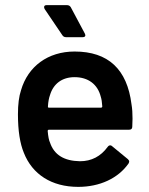

<svg xmlns="http://www.w3.org/2000/svg" viewBox="-20 -720 580 749"><path d="M271 -419C324 -419 361 -391 373 -343C376 -334 378 -322 379 -305C379 -302 377 -300 374 -300H171C168 -300 167 -301 167 -303V-305C168 -323 171 -338 175 -349C188 -393 222 -419 271 -419ZM493 -313C476 -450 402 -519 271 -519C167 -519 89 -461 62 -368C54 -344 50 -313 50 -274C50 -210 58 -160 73 -124C106 -40 181 9 285 9C369 9 441 -24 482 -83C483 -86 484 -88 484 -90C484 -93 482 -96 479 -99L417 -150C415 -152 413 -153 410 -153C406 -153 403 -151 400 -147C373 -110 337 -91 292 -91C230 -92 191 -116 175 -164C171 -172 168 -187 166 -209C166 -212 168 -214 171 -214H484C492 -214 496 -218 496 -226L497 -257C497 -278 496 -296 493 -313ZM256 -692C253 -697 248 -700 241 -700H162C155 -700 152 -697 152 -692C152 -690 153 -688 154 -685L223 -583C226 -578 231 -575 237 -575H303C310 -575 313 -578 313 -583C313 -584 312 -586 311 -589Z"/></svg>

Font: Barlow SemiBold Numbers
Style: Regular
Weight: 600
Designer: Jeremy Tribby
Foundry: Tribby Type
Version: Version 1.408